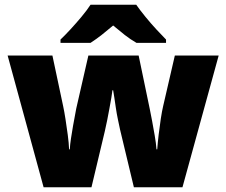

<svg xmlns="http://www.w3.org/2000/svg" viewBox="-20 -786 950 806"><path d="M484 -242Q480 -261 475 -284.5Q470 -308 466.5 -332Q463 -356 460 -376Q457 -396 455 -407H452Q451 -396 447.5 -376Q444 -356 439.5 -331.5Q435 -307 430 -281.5Q425 -256 420 -235L364 0H163L12 -553H200L245 -341Q250 -318 255 -285.5Q260 -253 264.5 -219.5Q269 -186 270 -159H273Q274 -179 278 -205Q282 -231 286.5 -257Q291 -283 295 -303Q299 -323 300 -330L351 -553H562L609 -327Q613 -308 618.5 -278.5Q624 -249 629.5 -217Q635 -185 637 -159H640Q642 -186 646 -220.5Q650 -255 655 -287.5Q660 -320 665 -341L714 -553H898L746 0H542ZM552 -766Q568 -743 590.5 -715.5Q613 -688 636.5 -662.5Q660 -637 677 -620V-606H553Q527 -621 504 -639Q481 -657 455 -679Q429 -657 407.5 -640Q386 -623 360 -606H234V-620Q253 -638 276.5 -663.5Q300 -689 322.5 -716Q345 -743 360 -766Z"/></svg>

Font: Noto Sans Armenian Black
Style: Regular
Weight: 900
Version: Version 2.007